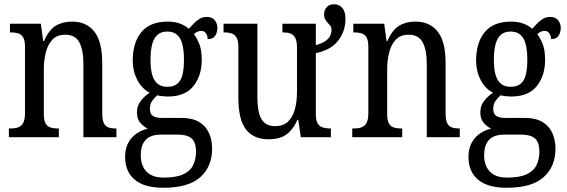

<svg xmlns="http://www.w3.org/2000/svg" viewBox="-20 -648 2678 907"><path d="M22 0V-41H30Q49 -41 64.5 -46Q80 -51 89 -66.5Q98 -82 98 -114V-427Q98 -457 89.5 -471.5Q81 -486 65.5 -490.5Q50 -495 32 -495H27V-536H173L184 -454H188Q211 -507 243.5 -526.5Q276 -546 321 -546Q388 -546 425.5 -499Q463 -452 463 -349V-113Q463 -82 470.5 -66.5Q478 -51 492.5 -46Q507 -41 526 -41H530V0H374V-346Q374 -411 355 -447.5Q336 -484 288 -484Q250 -484 228 -461Q206 -438 196.5 -400.5Q187 -363 187 -321V-108Q187 -79 195.5 -64.5Q204 -50 219 -45.5Q234 -41 253 -41H258V0Z M752 239Q661 239 616 200.5Q571 162 571 93Q571 54 586 26.5Q601 -1 625.5 -17.5Q650 -34 678 -40Q660 -49 643.5 -67Q627 -85 627 -117Q627 -147 643.5 -169.5Q660 -192 687 -210Q650 -229 628.5 -270.5Q607 -312 607 -361Q607 -447 648 -496.5Q689 -546 773 -546Q805 -546 830.5 -536.5Q856 -527 872 -512Q881 -521 893 -534.5Q905 -548 921 -558Q937 -568 957 -568Q982 -568 994.5 -552.5Q1007 -537 1007 -516Q1007 -495 996.5 -479Q986 -463 961 -463Q961 -478 953 -490Q945 -502 932 -502Q921 -502 912.5 -498Q904 -494 896 -487Q911 -467 922 -439Q933 -411 933 -365Q933 -290 893.5 -241Q854 -192 773 -192Q762 -192 747 -193.5Q732 -195 723 -198Q711 -188 699.5 -172.5Q688 -157 688 -134Q688 -111 701.5 -101Q715 -91 745 -91H837Q889 -91 921 -71.5Q953 -52 967.5 -19Q982 14 982 54Q982 139 926 189Q870 239 752 239ZM754 191Q813 191 846.5 175Q880 159 893 131Q906 103 906 69Q906 23 884.5 5.5Q863 -12 823 -12H736Q713 -12 692.5 -4Q672 4 658.5 25.5Q645 47 645 87Q645 116 656 139.5Q667 163 690.5 177Q714 191 754 191ZM771 -238Q799 -238 816.5 -251.5Q834 -265 841.5 -293Q849 -321 849 -365Q849 -411 841 -440.5Q833 -470 815.5 -484.5Q798 -499 770 -499Q742 -499 724.5 -484Q707 -469 699 -439.5Q691 -410 691 -364Q691 -300 710 -269Q729 -238 771 -238Z M1249 10Q1178 10 1142 -36.5Q1106 -83 1106 -186V-427Q1106 -457 1097 -471.5Q1088 -486 1073 -490.5Q1058 -495 1040 -495H1036V-536H1196V-189Q1196 -145 1203.5 -114.5Q1211 -84 1229.5 -68Q1248 -52 1280 -52Q1317 -52 1339.5 -72.5Q1362 -93 1372.5 -130Q1383 -167 1383 -215V-422Q1383 -454 1374.5 -469.5Q1366 -485 1351 -490Q1336 -495 1317 -495H1314V-536H1472V-435Q1496 -441 1512.5 -451Q1529 -461 1537.5 -475Q1546 -489 1546 -507Q1546 -519 1540.5 -526Q1535 -533 1528.5 -540Q1522 -547 1516.5 -556.5Q1511 -566 1511 -580Q1511 -602 1524 -615Q1537 -628 1558 -628Q1582 -628 1597 -610.5Q1612 -593 1612 -559Q1612 -528 1602.5 -501.5Q1593 -475 1575.5 -453.5Q1558 -432 1532 -418Q1506 -404 1472 -397V-109Q1472 -79 1481 -64.5Q1490 -50 1506 -45.5Q1522 -41 1540 -41H1543V0H1401L1389 -82H1385Q1369 -46 1348 -25.5Q1327 -5 1302.5 2.5Q1278 10 1249 10Z M1644 0V-41H1652Q1671 -41 1686.5 -46Q1702 -51 1711 -66.5Q1720 -82 1720 -114V-427Q1720 -457 1711.5 -471.5Q1703 -486 1687.5 -490.5Q1672 -495 1654 -495H1649V-536H1795L1806 -454H1810Q1833 -507 1865.5 -526.5Q1898 -546 1943 -546Q2010 -546 2047.5 -499Q2085 -452 2085 -349V-113Q2085 -82 2092.5 -66.5Q2100 -51 2114.5 -46Q2129 -41 2148 -41H2152V0H1996V-346Q1996 -411 1977 -447.5Q1958 -484 1910 -484Q1872 -484 1850 -461Q1828 -438 1818.5 -400.5Q1809 -363 1809 -321V-108Q1809 -79 1817.5 -64.5Q1826 -50 1841 -45.5Q1856 -41 1875 -41H1880V0Z M2374 239Q2283 239 2238 200.5Q2193 162 2193 93Q2193 54 2208 26.5Q2223 -1 2247.5 -17.5Q2272 -34 2300 -40Q2282 -49 2265.5 -67Q2249 -85 2249 -117Q2249 -147 2265.5 -169.5Q2282 -192 2309 -210Q2272 -229 2250.5 -270.5Q2229 -312 2229 -361Q2229 -447 2270 -496.5Q2311 -546 2395 -546Q2427 -546 2452.5 -536.5Q2478 -527 2494 -512Q2503 -521 2515 -534.5Q2527 -548 2543 -558Q2559 -568 2579 -568Q2604 -568 2616.5 -552.5Q2629 -537 2629 -516Q2629 -495 2618.5 -479Q2608 -463 2583 -463Q2583 -478 2575 -490Q2567 -502 2554 -502Q2543 -502 2534.5 -498Q2526 -494 2518 -487Q2533 -467 2544 -439Q2555 -411 2555 -365Q2555 -290 2515.5 -241Q2476 -192 2395 -192Q2384 -192 2369 -193.5Q2354 -195 2345 -198Q2333 -188 2321.5 -172.5Q2310 -157 2310 -134Q2310 -111 2323.5 -101Q2337 -91 2367 -91H2459Q2511 -91 2543 -71.5Q2575 -52 2589.5 -19Q2604 14 2604 54Q2604 139 2548 189Q2492 239 2374 239ZM2376 191Q2435 191 2468.5 175Q2502 159 2515 131Q2528 103 2528 69Q2528 23 2506.5 5.5Q2485 -12 2445 -12H2358Q2335 -12 2314.5 -4Q2294 4 2280.5 25.5Q2267 47 2267 87Q2267 116 2278 139.5Q2289 163 2312.5 177Q2336 191 2376 191ZM2393 -238Q2421 -238 2438.5 -251.5Q2456 -265 2463.5 -293Q2471 -321 2471 -365Q2471 -411 2463 -440.5Q2455 -470 2437.5 -484.5Q2420 -499 2392 -499Q2364 -499 2346.5 -484Q2329 -469 2321 -439.5Q2313 -410 2313 -364Q2313 -300 2332 -269Q2351 -238 2393 -238Z"/></svg>

Font: Noto Serif Condensed
Style: Regular
Weight: 400
Width: 3
Designer: Monotype Design Team
Foundry: Monotype Imaging Inc.
Version: Version 2.015